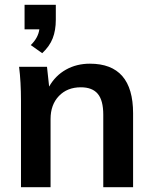

<svg xmlns="http://www.w3.org/2000/svg" viewBox="-20 -785 643 805"><path d="M214 -765V-702Q214 -658 201 -624.5Q188 -591 157 -562L109 -596Q140 -626 145 -662H83V-765ZM538 -310V0H413V-304Q413 -364 390 -391.5Q367 -419 319 -419Q262 -419 227 -382.5Q192 -346 192 -286V0H68V-362Q68 -442 60 -505H177L186 -422Q212 -468 256.5 -493Q301 -518 357 -518Q538 -518 538 -310Z"/></svg>

Font: Muli-Bold
Style: Bold
Weight: 700
Version: Version 2.000